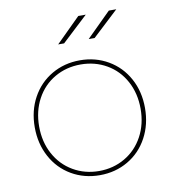

<svg xmlns="http://www.w3.org/2000/svg" viewBox="-81 -788 772 861"><g transform="rotate(-10 305.0 -357.0)"><path d="M54 -259Q54 -334 86.5 -393.5Q119 -453 176.5 -486.5Q234 -520 305 -520Q376 -520 433.5 -486.5Q491 -453 523.5 -393.5Q556 -334 556 -259Q556 -184 523.5 -124Q491 -64 433.5 -30.5Q376 3 305 3Q234 3 176.5 -30.5Q119 -64 86.5 -124Q54 -184 54 -259ZM536 -259Q536 -329 506 -384.5Q476 -440 423 -470.5Q370 -501 305 -501Q240 -501 187 -470.5Q134 -440 104 -384.5Q74 -329 74 -259Q74 -189 104 -133.5Q134 -78 187 -47Q240 -16 305 -16Q370 -16 423 -47Q476 -78 506 -133.5Q536 -189 536 -259ZM472 -717H506L388 -607H361ZM333 -717H367L249 -607H222Z"/></g></svg>

Font: iiserrat Thin
Style: Regular
Weight: 100
Designer: Akira Ohta
Foundry: Akira Ohta
Version: Version 1.200;Glyphs 3.3.1 (3343)